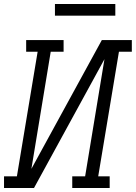

<svg xmlns="http://www.w3.org/2000/svg" viewBox="-33 -934 675 954"><path d="M-13 0V-58H51L154 -677H97V-735H283V-677H219L123 -95L473 -735H622V-677H558L455 -58H512V0H326V-58H390L486 -640L136 0ZM240 -856V-914H540V-856Z"/></svg>

Font: Iosevka Slab LtExObl
Style: Regular
Weight: 300
Width: 7
Italic angle: -9°
Monospace: yes
Designer: Belleve Invis
Foundry: Belleve Invis
Version: Version 11.1.0; ttfautohint (v1.8.3)